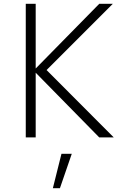

<svg xmlns="http://www.w3.org/2000/svg" viewBox="-20 -720 640 1006"><path d="M115 0V-700H167V-361L500 -700H571L224 -353L576 0H500L167 -339V0ZM257 266 302 86H356L294 266Z"/></svg>

Font: Red Hat Mono
Style: Regular
Weight: 300
Monospace: yes
Designer: Pentagram, MCKL
Foundry: Pentagram, MCKL
Version: Version 1.023